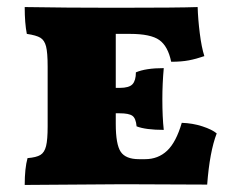

<svg xmlns="http://www.w3.org/2000/svg" viewBox="-20 -522 669 544"><path d="M594 -144Q574 -92 567 1L330 0L50 2Q50 -45 58 -74Q83 -76 94.5 -83Q106 -90 110.5 -108Q115 -126 115 -164V-333Q115 -373 110.5 -390.5Q106 -408 94.5 -415Q83 -422 56 -426Q50 -456 50 -502Q168 -500 307 -500Q487 -500 540 -502Q541 -468 546 -428Q551 -388 559 -363Q536 -355 515 -351Q494 -347 465 -347Q456 -391 431.5 -408.5Q407 -426 348 -426H308V-273H319Q346 -273 355.5 -283.5Q365 -294 365 -317Q393 -329 444 -329Q440 -285 440 -241Q440 -190 444 -154Q393 -154 367 -164Q365 -187 355 -194Q345 -201 319 -201H308V-171Q308 -113 322 -92Q336 -71 374 -71H391Q428 -71 453.5 -95Q479 -119 495 -174Q526 -173 553.5 -164Q581 -155 594 -144Z"/></svg>

Font: Vollkorn SC Black
Style: Regular
Weight: 900
Designer: Friedrich Althausen
Foundry: Friedrich Althausen
Version: Version 4.015